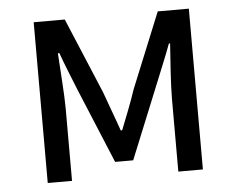

<svg xmlns="http://www.w3.org/2000/svg" viewBox="-44 -594 795 646"><g transform="rotate(-5 353.5 -271.5)"><path d="M92 0H174V-245C174 -293 167 -376 164 -432H169C184 -390 203 -344 219 -304L324 -51H385L488 -304C504 -344 523 -389 539 -432H543C539 -376 533 -293 533 -245V0H616V-543H511L407 -288C392 -242 374 -199 357 -155H352C337 -199 320 -242 304 -288L197 -543H92Z"/></g></svg>

Font: Source Han Sans HK
Style: Regular
Weight: 400
Designer: Ryoko NISHIZUKA 西塚涼子 (kana, bopomofo & ideographs); Paul D. Hunt (Latin, Greek & Cyrillic); Sandoll Communications 산돌커뮤니
Foundry: Adobe
Version: Version 2.000;hotconv 1.0.107;makeotfexe 2.5.65593